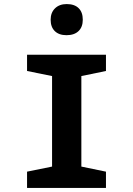

<svg xmlns="http://www.w3.org/2000/svg" viewBox="-20 -924 654 944"><path d="M113 0V-80L236 -105V-550L113 -575V-655H501V-575L380 -550V-105L501 -80V0ZM387 -827Q387 -791 366 -771Q345 -751 307 -751Q270 -751 249.5 -771Q229 -791 229 -827Q229 -862 250.5 -883Q272 -904 308 -904Q346 -904 366.5 -884Q387 -864 387 -827Z"/></svg>

Font: Intel One Mono
Style: Bold
Weight: 700
Monospace: yes
Designer: Fred Shallcrass
Foundry: Frere-Jones Type LLC
Version: Version 1.400;hotconv 1.1.0;makeotfexe 2.6.0;FJTRelease1.4